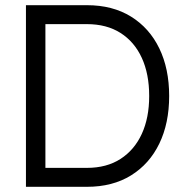

<svg xmlns="http://www.w3.org/2000/svg" viewBox="-20 -720 722 740"><path d="M116 0V-73H315Q391 -73 444.5 -107.5Q498 -142 526.5 -204Q555 -266 555 -350Q555 -435 526.5 -497Q498 -559 444.5 -593Q391 -627 315 -627H116V-700H315Q414 -700 485 -656Q556 -612 594 -533.5Q632 -455 632 -350Q632 -245 594 -166.5Q556 -88 485 -44Q414 0 315 0ZM80 0V-700H155V0Z"/></svg>

Font: Fustat
Style: Regular
Weight: 400
Designer: Mohamed Gaber, Khaled Hosny, Laura Garcia Mut
Foundry: Kief Type Foundry, Alif Type Foundry, Hard Type Foundry
Version: Version 1.007